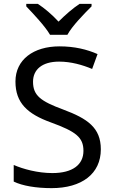

<svg xmlns="http://www.w3.org/2000/svg" viewBox="-20 -964 589 994"><path d="M239 -784H329C353 -829 416 -893 454 -931V-944H392C357 -921 319 -888 283 -852C250 -888 211 -921 176 -944H116V-931C152 -893 213 -829 239 -784ZM502 -191C502 -303 433 -350 307 -397C191 -440 151 -469 151 -541C151 -603 197 -645 286 -645C348 -645 407 -628 457 -607L485 -684C431 -708 366 -724 288 -724C153 -724 60 -655 60 -542C60 -431 122 -374 244 -330C373 -283 412 -253 412 -183C412 -112 357 -68 251 -68C175 -68 99 -89 51 -110V-24C96 -2 167 10 247 10C403 10 502 -64 502 -191Z"/></svg>

Font: Noto Sans Brahmi
Style: Regular
Weight: 400
Designer: Monotype Design Team
Foundry: Monotype Imaging Inc.
Version: Version 2.004